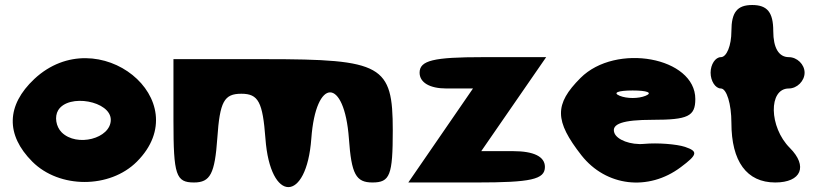

<svg xmlns="http://www.w3.org/2000/svg" viewBox="-20 -778 3260 766"><path d="M117 -463C5 -358 2 -240 109 -133C217 -25 418 -25 526 -133C771 -378 371 -700 117 -463ZM422 -300C422 -225 286 -190 226 -250C203 -273 197 -313 212 -338C253 -406 422 -375 422 -300Z M672 -296C672 -79 682 -50 754 -50C819 -50 837 -85 847 -227C857 -373 874 -404 943 -404C1011 -404 1028 -371 1039 -225C1058 33 1203 33 1222 -225C1240 -471 1354 -471 1372 -225C1382 -83 1400 -50 1466 -50C1536 -50 1547 -79 1547 -258C1547 -518 1506 -542 1039 -542H672Z M1654 -488C1654 -449 1694 -425 1761 -425H1867L1609 -50H1881C2098 -50 2154 -62 2154 -112C2154 -153 2110 -175 2027 -175H1900C1986 -300 2073 -425 2159 -550H1906C1710 -550 1654 -537 1654 -488Z M2296 -467C2191 -362 2192 -296 2300 -158C2398 -34 2567 -14 2696 -111C2763 -161 2766 -174 2713 -192C2679 -203 2604 -209 2550 -204C2496 -199 2441 -220 2431 -248C2418 -284 2466 -300 2583 -300C2725 -300 2754 -314 2754 -383C2754 -550 2437 -608 2296 -467ZM2556 -396C2527 -384 2481 -384 2452 -396C2423 -408 2446 -417 2504 -417C2562 -417 2585 -408 2556 -396Z M2898 -654C2898 -596 2879 -550 2856 -550C2834 -550 2815 -521 2815 -488C2815 -455 2834 -425 2856 -425C2879 -425 2898 -363 2898 -288C2898 -134 2959 -50 3073 -50C3177 -50 3204 -115 3131 -188C3048 -271 3045 -425 3127 -425C3160 -425 3190 -455 3190 -488C3190 -521 3160 -550 3127 -550C3087 -550 3065 -587 3065 -654C3065 -729 3041 -758 2981 -758C2921 -758 2898 -729 2898 -654Z"/></svg>

Font: Hussar Skorodowane
Style: Bold
Weight: 700
Foundry: Cannot Into Space Fonts
Version: Version 0.892